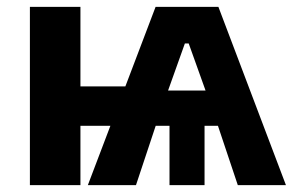

<svg xmlns="http://www.w3.org/2000/svg" viewBox="-20 -540 854 560"><path d="M67.2 0H214.6V-173H366V-288H214.6V-520H67.2ZM617 -520H433.8L236.2 0H376.6L442.8 -199.2L519.2 -413.2H530.4L606.2 -201.4L673.6 0H814ZM474.4 0H576.6V-173H704.4V-276H349.4V-173H474.4Z"/></svg>

Font: Fixel Variable
Style: Regular
Weight: 100
Width: 3
Designer: AlfaBravo + MacPaw
Foundry: Kyrylo Tkachov, Marchela Mozhyna, Serhii Makarenko, Maria Weinstein, Zakhar Kryvoshyya
Version: Version 1.211